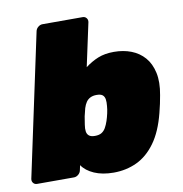

<svg xmlns="http://www.w3.org/2000/svg" viewBox="-93 -786 833 872"><g transform="rotate(-10 324.0 -350.0)"><path d="M362 10Q310 10 272.5 -6.5Q235 -23 217 -50L212 -27Q210 -16 200.5 -8Q191 0 180 0H10Q-1 0 -7.5 -8Q-14 -16 -12 -27L128 -683Q130 -694 139.5 -702Q149 -710 160 -710H345Q356 -710 362.5 -702Q369 -694 367 -683L324 -483Q353 -505 384 -517.5Q415 -530 457 -530Q501 -530 537 -516Q573 -502 597.5 -474Q622 -446 631.5 -402.5Q641 -359 630 -300Q626 -278 622.5 -261Q619 -244 613 -221Q592 -138 555 -87Q518 -36 469 -13Q420 10 362 10ZM307 -169Q326 -169 337.5 -176Q349 -183 356.5 -196Q364 -209 370 -227Q375 -242 379 -260Q383 -278 384 -293Q386 -311 384 -324Q382 -337 373.5 -344Q365 -351 346 -351Q329 -351 317 -345Q305 -339 297.5 -328Q290 -317 285 -301Q279 -279 276 -264.5Q273 -250 270 -227Q267 -209 269 -196Q271 -183 280 -176Q289 -169 307 -169Z"/></g></svg>

Font: Rubik Light Black
Style: Italic
Weight: 900
Italic angle: -12°
Version: Version 2.104